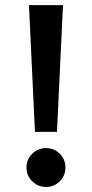

<svg xmlns="http://www.w3.org/2000/svg" viewBox="-20 -720 359 749"><path d="M116.3 -205.7 93 -700H225.7L202.3 -205.7ZM160 9.3Q128.3 9.3 105.8 -12.8Q83.3 -35 83.3 -66.7Q83.3 -98.3 105.8 -120.3Q128.3 -142.3 160 -142.3Q191 -142.3 213.2 -120.3Q235.3 -98.3 235.3 -66.7Q235.3 -35 213.2 -12.8Q191 9.3 160 9.3Z"/></svg>

Font: Fustat
Style: Regular
Weight: 400
Designer: Mohamed Gaber, Khaled Hosny, Laura Garcia Mut
Foundry: Kief Type Foundry, Alif Type Foundry, Hard Type Foundry
Version: Version 1.007